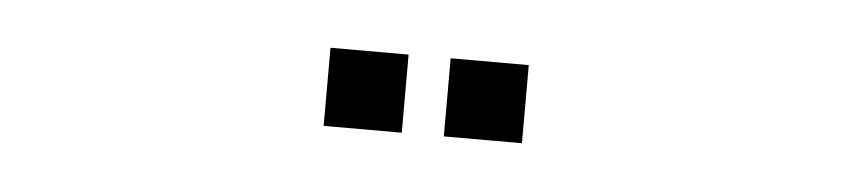

<svg xmlns="http://www.w3.org/2000/svg" viewBox="-24 -961 847 191"><g transform="rotate(5 400.0 -866.0)"><path d="M301 -905H379V-827H301ZM421 -905H499V-827H421Z"/></g></svg>

Font: Digital Numbers
Style: Regular
Weight: 400
Version: Version 001.102